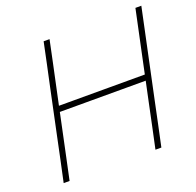

<svg xmlns="http://www.w3.org/2000/svg" viewBox="-125 -845 999 977"><g transform="rotate(-20 374.5 -356.5)"><path d="M58 0Q71 -60 83 -116.5Q94.5 -173 108.5 -238L158 -472.5Q172.5 -539.5 184.5 -596.2Q196.5 -653 209 -713H241Q228.5 -653 216.5 -596.2Q204.5 -539.5 190 -472L170 -378H635L655 -472.5Q669.5 -539.5 681.5 -597.5Q693.5 -655 706 -713H738Q725.5 -654.5 713.5 -597Q701.5 -539.5 687 -472L637.5 -238.5Q623.5 -173 612 -117Q600 -61 587 0H555Q568 -61 580 -117Q591.5 -173 605.5 -238.5L628.5 -347H163.5L140.5 -238Q126.5 -173 114.8 -116.5Q103 -60 90 0Z"/></g></svg>

Font: Heraclito Thin
Style: Italic
Weight: 100
Italic angle: -12°
Designer: Kostas Bartsokas (font) & Cristiano Sobral (main changes)
Foundry: Kostas Bartsokas (font) & Cristiano Sobral (main changes)
Version: Version 1.00;July 8, 2020;FontCreator 13.0.0.2655 64-bit